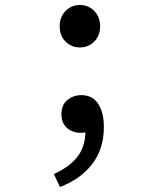

<svg xmlns="http://www.w3.org/2000/svg" viewBox="-20 -536 640 769"><path d="M300 -346Q266 -346 242.5 -369.5Q219 -393 219 -431Q219 -468 242.5 -492Q266 -516 300 -516Q334 -516 357.5 -492Q381 -468 381 -431Q381 -393 357.5 -369.5Q334 -346 300 -346ZM220 213 196 161Q260 132 291.5 90Q323 48 322 -14L304 -106L360 -27Q348 -14 333.5 -9Q319 -4 304 -4Q282 -4 264.5 -12.5Q247 -21 236.5 -37.5Q226 -54 226 -79Q226 -116 250 -135.5Q274 -155 306 -155Q350 -155 373 -120.5Q396 -86 396 -27Q396 61 349 121.5Q302 182 220 213Z"/></svg>

Font: Source Code Variable
Style: Regular
Weight: 400
Monospace: yes
Designer: Paul D. Hunt, Teo Tuominen
Foundry: Adobe Systems Incorporated
Version: Version 1.010;hotconv 1.0.106;makeotfexe 2.5.65593